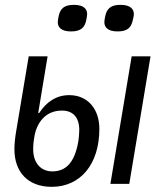

<svg xmlns="http://www.w3.org/2000/svg" viewBox="-20 -744 640 777"><path d="M189.3 12.1C304.3 12.1 382.1 -77.8 382.1 -222.7C382.1 -302.6 335.2 -359 260.3 -359C207.7 -359 168 -331.7 138.5 -286.6H134.6L172.6 -516H96.2L46.5 -219.5C40.5 -184.7 38.4 -162.3 38.4 -139.6C38.4 -48.7 92.3 12.1 189.3 12.1ZM114.3 -139.6C114.3 -161.2 116.5 -175.8 118.6 -188.2C127.5 -245.4 162.6 -296.5 230.5 -296.5C275.2 -296.5 300.8 -269.5 300.8 -217.3C300.8 -203.1 298.7 -183.2 296.9 -171.2C281.2 -81.3 243.3 -50.4 191.4 -50.4C145.2 -50.4 114.3 -84.9 114.3 -139.6ZM213.8 -654.1C213.8 -634.2 227.3 -616.8 267.4 -616.8C308.9 -616.8 322.8 -634.2 328.8 -661.2C330.6 -671.2 332.7 -680 332.7 -687.1C332.7 -707 319.2 -724.4 278.8 -724.4C237.6 -724.4 223.7 -707 217.7 -680C215.9 -670.5 213.8 -661.2 213.8 -654.1ZM402.3 -654.1C402.3 -634.2 415.8 -616.8 456 -616.8C497.5 -616.8 511 -634.2 517 -661.2C519.5 -671.2 521.7 -680 521.7 -687.1C521.7 -707 507.8 -724.4 467.7 -724.4C426.1 -724.4 412.3 -707 406.2 -680C404.1 -670.5 402.3 -661.2 402.3 -654.1ZM426.8 0H503.2L589.1 -516H512.8Z"/></svg>

Font: Margiela Mono Italic Text It
Style: Regular
Weight: 400
Designer: Mike Abbink, Paul van der Laan, Pieter van Rosmalen
Foundry: Bold Monday
Version: Version 2.003 2021